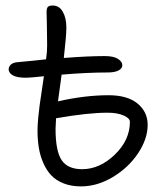

<svg xmlns="http://www.w3.org/2000/svg" viewBox="-20 -726 605 692"><path d="M272 -54.2Q236.8 -54.2 209.5 -64.9Q182.1 -75.7 164.8 -94Q147.5 -112.3 136 -138.7Q124.5 -165 119.9 -193.8Q115.2 -222.7 115.2 -256.8Q115.2 -275.4 117.9 -302.7Q120.6 -330.1 122.8 -346.2Q125 -362.3 131.1 -402.6Q137.2 -442.9 138.2 -451.2Q86.9 -445.8 74.2 -445.8Q41 -445.8 26.1 -454.6Q11.2 -463.4 11.2 -476.1Q11.2 -485.4 18.8 -492.9Q26.4 -500.5 43.9 -502Q93.3 -506.3 146 -512.2Q149.9 -537.6 149.9 -562Q149.9 -598.6 148.9 -638.7Q147.9 -678.7 147.9 -683.1Q147.9 -696.3 152.6 -701.2Q157.2 -706.1 169.9 -706.1Q193.8 -706.1 206.5 -683.3Q219.2 -660.6 219.2 -627Q219.2 -596.7 210 -517.1Q297.4 -523.9 357.9 -523.9Q389.6 -523.9 405.3 -513.7Q420.9 -503.4 420.9 -491.2Q420.9 -479 407 -471.9Q393.1 -464.8 368.2 -464.8Q293.9 -464.8 202.1 -457Q196.8 -421.4 189 -360.8Q286.6 -382.8 371.1 -382.8Q439.5 -382.8 475.8 -352.8Q512.2 -322.8 512.2 -275.9Q512.2 -225.6 477.8 -173.8Q443.4 -122.1 387 -88.1Q330.6 -54.2 272 -54.2ZM180.2 -262.2Q180.2 -181.6 202.1 -148.9Q224.1 -116.2 275.9 -116.2Q339.4 -116.2 393.8 -168.7Q448.2 -221.2 448.2 -287.1Q448.2 -299.8 425.5 -309.8Q402.8 -319.8 367.2 -319.8Q297.4 -319.8 182.1 -299.8Q180.2 -271.5 180.2 -262.2Z"/></svg>

Font: Shantell Sans Irregular Bouncy
Style: Regular
Weight: 300
Designer: Stephen Nixon, Anya Danilova, Shantell Martin
Foundry: Arrow Type
Version: Version 1.006;[9816181b4]